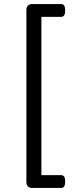

<svg xmlns="http://www.w3.org/2000/svg" viewBox="-20 -788 390 946"><path d="M140 138Q110 138 110 108V-738Q110 -768 140 -768H281Q301 -768 301 -739V-734Q301 -705 281 -705H184V75H281Q301 75 301 104V109Q301 138 281 138Z"/></svg>

Font: Asap Expanded
Style: Regular
Weight: 400
Width: 7
Designer: Pablo Cosgaya
Foundry: Omnibus-Type
Version: Version 3.001; ttfautohint (v1.8.4.7-5d5b)